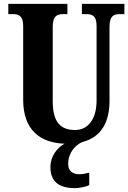

<svg xmlns="http://www.w3.org/2000/svg" viewBox="-20 -734 664 994"><path d="M369 240C386 240 425 234 442 224V160C423 165 405 168 390 168C357 168 333 152 333 115C333 54 373 15 407 1C505 -24 547 -103 547 -212V-596C547 -653 570 -661 602 -661H624V-714H404V-661H425C457 -661 480 -653 480 -600V-214C480 -112 432 -61 369 -61C296 -61 253 -98 253 -210V-596C253 -653 277 -661 308 -661H329V-714H23V-661H45C76 -661 100 -653 100 -600V-218C100 -61 187 5 314 10C274 31 241 78 241 130C241 206 284 240 369 240Z"/></svg>

Font: Noto Serif Hebrew ExtraCondensed ExtraBold
Style: Regular
Weight: 800
Width: 2
Designer: Monotype Design Team
Foundry: Monotype Imaging Inc.
Version: Version 2.004